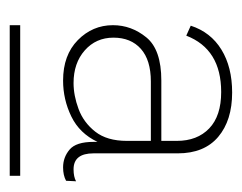

<svg xmlns="http://www.w3.org/2000/svg" viewBox="-70 -678 486 385"><g transform="rotate(90 172.5 -486.0)"><path d="M142 -370Q91 -370 61 -399.5Q31 -429 31 -470Q31 -507 55.5 -537Q80 -567 142 -567H263V-598Q263 -639 238 -663Q213 -687 165 -687Q79 -687 52 -617L32 -626Q45 -666 80 -687.5Q115 -709 166 -709Q222 -709 255 -681Q288 -653 288 -600V-431Q288 -391 320 -391Q335 -391 344 -396L343 -376Q332 -370 316 -370Q296 -370 280.5 -383Q265 -396 265 -431V-439Q248 -403 214 -386.5Q180 -370 142 -370ZM147 -391Q172 -391 199 -401Q226 -411 244.5 -434.5Q263 -458 263 -498V-546H144Q101 -546 78.5 -526Q56 -506 56 -471Q56 -436 81.5 -413.5Q107 -391 147 -391ZM31 -263V-284H333V-263Z"/></g></svg>

Font: Prodigy Sans ExtraLight
Style: Regular
Weight: 200
Designer: Wei Huang
Foundry: Wei Huang
Version: Version 1.003; ttfautohint (v1.8.3)